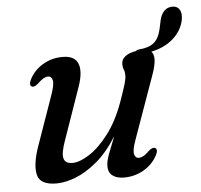

<svg xmlns="http://www.w3.org/2000/svg" viewBox="-48 -673 767 732"><g transform="rotate(-5 335.5 -306.5)"><path d="M525 -91.5Q537.5 -85.5 525 -62Q507 -29 473 -9.2Q439 10.5 397.5 10.5Q370 10.5 354 -1.8Q338 -14 338 -38Q338 -56.5 347.5 -82.2Q357 -108 374 -150Q337 -90.5 295 -55.5Q253 -20.5 212.8 -5Q172.5 10.5 139.5 10.5Q76.5 10.5 67.2 -29Q58 -68.5 82 -137L149 -327.5Q163 -367 159.2 -382.8Q155.5 -398.5 142 -398.5Q134 -398.5 124.8 -393.2Q115.5 -388 102 -375Q87 -361.5 77.5 -366Q65.5 -372 78 -396Q96 -429 129.5 -448.5Q163 -468 204 -468Q250.5 -468 262.8 -436.5Q275 -405 254.5 -347.5L186 -151.5Q168 -102 173.8 -82Q179.5 -62 206.5 -62Q234 -62 271.5 -86Q309 -110 345.8 -158.2Q382.5 -206.5 408.5 -278.5Q425 -325 430.8 -345.2Q436.5 -365.5 436.5 -377Q436.5 -390.5 432.5 -399.5Q428.5 -408.5 428.5 -421Q428.5 -438.5 443.5 -450.2Q458.5 -462 485 -466Q488.5 -470 496 -471Q533 -473.5 552.8 -488.8Q572.5 -504 581 -538.5L589 -575.5Q594 -597.5 606.8 -610.2Q619.5 -623 640 -622.5Q658.5 -621.5 666.2 -606.5Q674 -591.5 668.5 -565.5Q659 -526 626.2 -497.5Q593.5 -469 543 -458.5Q564 -438.5 539.5 -370.5L454 -130.5Q439.5 -91 443.2 -75.2Q447 -59.5 460.5 -59.5Q468.5 -59.5 478 -64.5Q487.5 -69.5 500.5 -82.5Q516 -96 525 -91.5Z"/></g></svg>

Font: Fraunces 9pt S000
Style: Italic
Weight: 400
Italic angle: -16°
Version: Version 1.000; ttfautohint (v1.8.3)